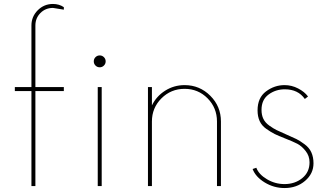

<svg xmlns="http://www.w3.org/2000/svg" viewBox="-20 -940 1664 970"><path d="M138.8 -811.2Q138.8 -856.2 170.6 -888.1Q202.5 -920 247.5 -920Q278.8 -920 302.5 -903.8V-891.2L247.5 -900Q210 -900 184.4 -874.4Q158.8 -848.8 158.8 -811.2V-500H302.5V-480H158.8V0H138.8V-480H55V-500H138.8ZM462.5 -651.2Q471.2 -660 483.8 -660Q496.2 -660 505 -651.2Q513.8 -642.5 513.8 -630Q513.8 -617.5 505 -608.8Q496.2 -600 483.8 -600Q471.2 -600 462.5 -608.8Q453.8 -617.5 453.8 -630Q453.8 -642.5 462.5 -651.2ZM473.8 0V-500H493.8V0Z M912.5 -510Q988.8 -510 1042.5 -456.2Q1096.2 -402.5 1096.2 -326.2V0H1076.2V-326.2Q1076.2 -395 1028.8 -443.1Q981.2 -491.2 912.5 -491.2Q843.8 -491.2 795.6 -443.1Q747.5 -395 747.5 -326.2V0H727.5V-500H747.5V-407.5Q770 -453.8 814.4 -481.9Q858.8 -510 912.5 -510Z M1417.5 10Q1363.8 10 1317.5 -18.1Q1271.2 -46.2 1256.2 -86.2L1275 -92.5Q1287.5 -58.8 1328.8 -34.4Q1370 -10 1417.5 -10Q1470 -10 1506.9 -40Q1543.8 -70 1543.8 -120Q1543.8 -152.5 1523.8 -177.5Q1503.8 -202.5 1481.9 -213.8Q1460 -225 1418.8 -241.2Q1386.2 -253.8 1367.5 -263.1Q1348.8 -272.5 1325.6 -288.8Q1302.5 -305 1291.9 -328.1Q1281.2 -351.2 1281.2 -382.5Q1281.2 -446.2 1323.8 -478.1Q1366.2 -510 1417.5 -510Q1453.8 -510 1486.2 -493.1Q1518.8 -476.2 1536.2 -452.5L1520 -440Q1486.2 -488.8 1418.8 -488.8Q1372.5 -488.8 1336.9 -462.5Q1301.2 -436.2 1301.2 -385Q1301.2 -358.8 1310.6 -339.4Q1320 -320 1341.2 -305Q1362.5 -290 1378.1 -282.5Q1393.8 -275 1425 -261.2Q1460 -246.2 1477.5 -237.5Q1495 -228.8 1518.8 -211.2Q1542.5 -193.8 1553.1 -170Q1563.8 -146.2 1563.8 -115Q1563.8 -62.5 1521.2 -26.2Q1478.8 10 1417.5 10Z"/></svg>

Font: Now Thin
Style: Regular
Weight: 250
Designer: Alfredo Marco Pradil
Foundry: Alfredo Marco Pradil
Version: Version 1.002;PS 001.002;hotconv 1.0.88;makeotf.lib2.5.64775